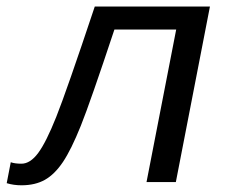

<svg xmlns="http://www.w3.org/2000/svg" viewBox="-69 -548 689 578"><path d="M372.1 0 461.4 -459H275.4Q203.1 -241.2 174.3 -169.4Q145.5 -97.7 120.6 -60.5Q95.7 -23.4 66.4 -6.8Q37.1 9.8 -4.4 9.8Q-28.3 9.8 -48.8 3.4L-36.6 -59.6Q-24.4 -55.2 -4.4 -55.2Q22 -55.2 45.9 -87.4Q69.8 -119.6 100.3 -196Q130.9 -272.5 216.3 -528.3H563L460.4 0Z"/></svg>

Font: Liberation Mono
Style: Italic
Weight: 400
Italic angle: -12°
Monospace: yes
Designer: Steve Matteson
Foundry: Ascender Corporation
Version: Version 2.1.5